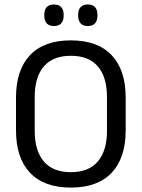

<svg xmlns="http://www.w3.org/2000/svg" viewBox="-20 -833 638 865"><path d="M299.1 12.1Q178.1 12.1 115.1 -54.7Q52.1 -121.6 52.1 -245.8V-393.5Q52.1 -517.4 115.1 -584.3Q178.1 -651.1 299.1 -651.1Q420.1 -651.1 483.1 -584.3Q546.2 -517.4 546.2 -393.5V-245.8Q546.2 -121.6 483.1 -54.7Q420.1 12.1 299.1 12.1ZM299.1 -57.3Q379.9 -57.3 420.9 -105.7Q461.9 -154.2 461.9 -242.7V-396.8Q461.9 -485.7 420.9 -533.7Q379.9 -581.7 299.1 -581.7Q218.4 -581.7 177.4 -533.7Q136.4 -485.7 136.4 -396.8V-242.7Q136.4 -154.2 177.4 -105.7Q218.4 -57.3 299.1 -57.3ZM222.9 -715.7Q201.3 -715.7 190.3 -728Q179.4 -740.2 179.4 -762.9V-766.3Q179.4 -788.7 190.3 -800.7Q201.3 -812.8 222.9 -812.8Q245.3 -812.8 256 -800.7Q266.8 -788.7 266.8 -766.3V-762.9Q266.8 -740.2 256 -728Q245.3 -715.7 222.9 -715.7ZM375.6 -715.7Q353.6 -715.7 342.9 -728Q332.1 -740.2 332.1 -762.9V-766.3Q332.1 -788.7 342.9 -800.7Q353.6 -812.8 375.6 -812.8Q397.5 -812.8 408.2 -800.7Q419 -788.7 419 -766.3V-762.9Q419 -740.2 408.2 -728Q397.5 -715.7 375.6 -715.7Z"/></svg>

Font: Anek Gurmukhi Medium
Style: Regular
Weight: 500
Designer: Sarang Kulkarni (Gurmukhi), Yesha Goshar (Latin)
Foundry: Ek Type
Version: Version 1.003